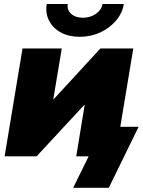

<svg xmlns="http://www.w3.org/2000/svg" viewBox="-20 -776 708 953"><path d="M552.7 0H358.4L400.4 -255.9H398.9L161.6 0H2.9L91.8 -535.6H286.6L244.6 -283.7H246.6L478.5 -535.6H641.6ZM376 -593.3Q321.3 -593.3 281.7 -615Q242.2 -636.7 223.4 -673.8Q204.6 -710.9 211.9 -756.3H316.4Q311.5 -727.1 333 -707.5Q354.5 -688 391.6 -688Q416 -688 437 -697Q458 -706.1 471.9 -721.4Q485.8 -736.8 488.8 -756.3H594.7Q587.4 -710.9 555.9 -673.8Q524.4 -636.7 477.5 -615Q430.7 -593.3 376 -593.3ZM343.3 156.2 419.9 0H373L397.5 -146.5H668L520 156.2Z"/></svg>

Font: Inter 20pt Black
Style: Italic
Weight: 900
Italic angle: -9.3988°
Version: Version 4.001;git-66647c0bb